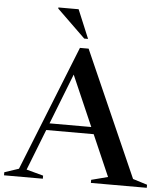

<svg xmlns="http://www.w3.org/2000/svg" viewBox="-70 -971 885 1025"><g transform="rotate(5 372.5 -459.0)"><path d="M170 -260.5V-297.5H519V-260.5ZM678 -40.5 755 -16.5V0H455.5V-16.5L544 -39.5L303.5 -591.5L324.5 -595.5L107.5 -41L198 -16.5V0H-10V-16.5L66.5 -42L334.5 -713H381ZM373.5 -764.5H353L201 -912V-918H309.5Z"/></g></svg>

Font: Newsreader 60pt Medium
Style: Regular
Weight: 500
Designer: Hugues Gentile
Foundry: Production Type
Version: Version 1.003